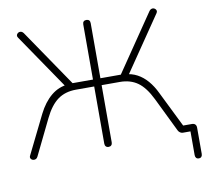

<svg xmlns="http://www.w3.org/2000/svg" viewBox="-91 -812 1149 1068"><g transform="rotate(-10 483.5 -277.5)"><path d="M947 156Q937 156 932 150Q927 144 927 134V-19L946 0H883Q877 0 869.5 -4.5Q862 -9 858 -17L764 -210Q730 -280 688.5 -309.5Q647 -339 588 -339H485V-16Q485 -6 479.5 0Q474 6 464 6Q454 6 448.5 0Q443 -6 443 -16V-339H340Q279 -339 237 -308.5Q195 -278 162 -210L64 -9Q60 -1 54 2Q48 5 41.5 4.5Q35 4 30 0.5Q25 -3 23 -9Q21 -15 25 -22L132 -239Q163 -301 206 -336.5Q249 -372 305 -376L292 -359L73 -680Q68 -687 69 -693Q70 -699 74.5 -703.5Q79 -708 85 -709.5Q91 -711 97.5 -708.5Q104 -706 109 -699L338 -363L317 -378H443V-689Q443 -700 448.5 -705.5Q454 -711 464 -711Q474 -711 479.5 -705.5Q485 -700 485 -689V-378H613L590 -363L819 -699Q824 -706 830.5 -708.5Q837 -711 843 -709.5Q849 -708 853.5 -703.5Q858 -699 859 -693Q860 -687 855 -680L636 -359L623 -376Q661 -373 692 -356.5Q723 -340 748.5 -310.5Q774 -281 794 -239L901 -22L874 -39H942Q954 -39 960.5 -32.5Q967 -26 967 -14V134Q967 144 962 150Q957 156 947 156Z"/></g></svg>

Font: Nunito ExtraLight
Style: Regular
Weight: 200
Designer: Vernon Adams
Foundry: Vernon Adams
Version: Version 3.602